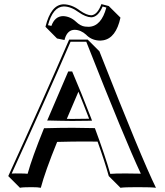

<svg xmlns="http://www.w3.org/2000/svg" viewBox="-20 -850 797 930"><path d="M421.9 -775.9Q451.7 -777.8 471.2 -830.1L506.8 -820.8L563.5 -764.6Q542 -665.5 480 -654.8Q473.1 -653.8 466.8 -653.3Q428.2 -653.3 401.9 -677.2Q399.4 -679.7 397.5 -681.6Q371.6 -705.1 341.8 -705.6Q307.6 -705.6 294.4 -663.6Q293.5 -659.7 292.5 -656.2L256.3 -663.6L200.2 -720.2Q226.6 -828.1 288.1 -829.1Q328.1 -828.6 367.2 -798.8Q399.4 -776.4 421.9 -775.9ZM256.8 -162.6Q198.2 -18.6 177.7 59.6Q165 56.6 132.3 56.6Q88.9 56.6 76.7 59.6L20 2.9Q190.4 -370.1 314.9 -658.2H404.8L461.4 -601.6Q665.5 -82.5 735.4 59.6Q717.8 56.6 644.5 56.6Q581.1 56.6 563.5 59.6L506.8 2.9Q488.3 -64.5 452.6 -164.1Q416 -164.6 389.6 -164.6Q333 -164.6 256.8 -162.6ZM303.7 -274.4Q317.9 -274.4 328.1 -273.9Q359.9 -273.9 411.6 -274.9Q382.8 -350.1 359.9 -405.8ZM190.9 -223.1 193.4 -229H200.2Q276.4 -231 333 -231Q371.6 -231 432.6 -229.5H439.5L441.9 -223.1Q489.3 -95.2 514.2 -7.8Q536.1 -9.8 587.9 -9.8Q637.2 -9.8 662.1 -8.8Q585.4 -171.9 397.9 -647.9H321.8Q200.7 -368.2 36.6 -9.3Q52.2 -10.3 76.2 -9.8Q101.1 -9.8 113.8 -8.3Q135.7 -87.4 190.9 -223.1ZM420.9 -278.8 425.8 -265.6 411.6 -265.1Q359.4 -264.2 328.1 -264.2Q311 -264.2 266.6 -265.1Q236.3 -265.6 223.6 -266.1H208.5L310.5 -503.9H329.6L332 -498Q372.6 -403.8 420.9 -278.8ZM421.9 -766.1Q395 -767.1 360.8 -791Q323.2 -818.8 288.1 -818.8Q236.3 -816.9 212.4 -728L229 -724.6Q245.6 -771 285.2 -772Q319.8 -771 347.7 -745.1Q370.1 -723.6 392.1 -721.2Q400.9 -720.2 410.2 -720.2Q470.7 -722.2 495.1 -813.5L477.1 -818.4Q455.1 -767.1 421.9 -766.1Z"/></svg>

Font: Linux Biolinum Shadow O
Style: Bold
Weight: 700
Designer: Philipp H. Poll
Foundry: Philipp H. Poll
Version: Version 0.9.2